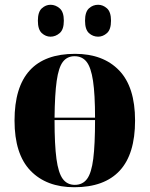

<svg xmlns="http://www.w3.org/2000/svg" viewBox="-20 -776 628 806"><path d="M292 10Q175 10 108 -59.5Q41 -129 41 -270Q41 -550 295 -550Q413 -550 480 -480.5Q547 -411 547 -270Q547 -129 482.5 -59.5Q418 10 292 10ZM379 -282Q379 -380 370.5 -436.5Q362 -493 343.5 -516.5Q325 -540 293 -540Q262 -540 244 -516.5Q226 -493 218 -436.5Q210 -380 209 -282ZM294 0Q327 0 345.5 -25Q364 -50 371.5 -109.5Q379 -169 379 -272H209Q209 -168 217 -109Q225 -50 243.5 -25Q262 0 294 0ZM392 -622Q370 -622 353.5 -637Q337 -652 337 -689Q337 -726 353.5 -741Q370 -756 392 -756Q412 -756 429 -741Q446 -726 446 -689Q446 -652 429 -637Q412 -622 392 -622ZM192 -622Q172 -622 155.5 -637Q139 -652 139 -689Q139 -726 155.5 -741Q172 -756 192 -756Q213 -756 230.5 -741Q248 -726 248 -689Q248 -652 230.5 -637Q213 -622 192 -622Z"/></svg>

Font: Noto Serif Display SemiCondensed ExtraBold
Style: Regular
Weight: 800
Width: 4
Designer: Monotype Design Team
Foundry: Monotype Imaging Inc.
Version: Version 2.009